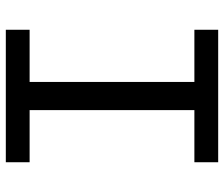

<svg xmlns="http://www.w3.org/2000/svg" viewBox="-75 -695 770 660"><g transform="rotate(90 310.0 -365.0)"><path d="M261.7 0V-730H358.5V0ZM537.7 -730V-648.2H82.3V-730ZM82.3 -81.8H537.7V0H82.3Z"/></g></svg>

Font: Monaspace Neon Var
Style: Regular
Weight: 400
Designer: Riley Cran and the Lettermatic Team
Version: Version 1.000 (Monaspace Neon Var)